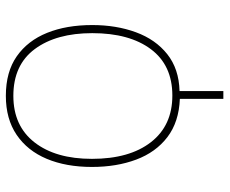

<svg xmlns="http://www.w3.org/2000/svg" viewBox="-82 -682 765 640"><g transform="rotate(-90 300.0 -362.5)"><path d="M290 -145Q213 -148 162.5 -186.5Q112 -225 87.5 -290.5Q63 -356 63 -438Q63 -524 90 -588.5Q117 -653 170 -689Q223 -725 300 -725Q380 -725 432 -688.5Q484 -652 510 -587.5Q536 -523 536 -437Q536 -357 512 -291.5Q488 -226 439 -187Q390 -148 316 -146V0H290ZM301 -170Q402 -170 455.5 -241.5Q509 -313 509 -437Q509 -557 456 -628.5Q403 -700 300 -700Q200 -700 145 -629.5Q90 -559 90 -438Q90 -313 145.5 -241.5Q201 -170 301 -170Z"/></g></svg>

Font: Noto Sans Mono Thin
Style: Regular
Weight: 100
Designer: Monotype Design Team
Foundry: Monotype Imaging Inc.
Version: Version 2.014